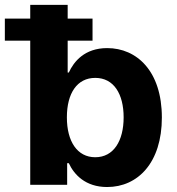

<svg xmlns="http://www.w3.org/2000/svg" viewBox="-59 -747 715 776"><path d="M63.2 0H212.4V-87.4H219.1C240.1 -41.9 285.9 8.9 373.9 8.9C498.2 8.9 595.2 -89.5 595.2 -272C595.2 -459.5 494 -552.6 374.3 -552.6C283 -552.6 239.3 -498.2 219.1 -453.8H214.5V-582.7H315V-671.9H214.5V-727.3H63.2V-671.9H-39.4V-582.7H63.2ZM211.3 -272.7C211.3 -370 252.5 -432.2 326 -432.2C400.9 -432.2 440.7 -367.2 440.7 -272.7C440.7 -177.6 400.2 -111.5 326 -111.5C253.2 -111.5 211.3 -175.4 211.3 -272.7Z"/></svg>

Font: Magic Ui Pro
Style: Bold
Weight: 700
Designer: Stefan Endress, Andreas Faust
Version: Version 1.000;FEAKit 1.0